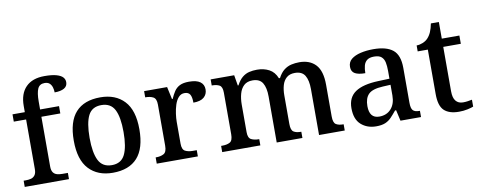

<svg xmlns="http://www.w3.org/2000/svg" viewBox="-65 -1079 3494 1398"><g transform="rotate(-10 1681.5 -380.0)"><path d="M24 0V-46H40Q61 -46 78.5 -50.5Q96 -55 107.5 -70Q119 -85 119 -115V-482H28V-536H119V-582Q119 -672 167 -721Q215 -770 305 -770Q361 -770 393.5 -760.5Q426 -751 440 -735.5Q454 -720 454 -699Q454 -669 428.5 -654.5Q403 -640 358 -640Q358 -658 352.5 -677Q347 -696 334 -708Q321 -720 297 -720Q260 -720 246 -689Q232 -658 232 -594V-536H372V-482H232V-115Q232 -85 243 -70Q254 -55 272.5 -50.5Q291 -46 310 -46H351V0Z M675 10Q563 10 498.5 -59Q434 -128 434 -269Q434 -410 496 -478.5Q558 -547 678 -547Q790 -547 854.5 -478.5Q919 -410 919 -269Q919 -128 857 -59Q795 10 675 10ZM677 -46Q746 -46 774 -102.5Q802 -159 802 -269Q802 -380 773.5 -435Q745 -490 676 -490Q607 -490 579 -435Q551 -380 551 -269Q551 -159 579.5 -102.5Q608 -46 677 -46Z M1000 0V-46H1003Q1037 -46 1060 -58.5Q1083 -71 1083 -118V-422Q1083 -466 1060 -478Q1037 -490 1004 -490H1001V-536H1171L1191 -444H1196Q1209 -474 1224.5 -497.5Q1240 -521 1265.5 -534Q1291 -547 1334 -547Q1390 -547 1417 -527Q1444 -507 1444 -471Q1444 -435 1418.5 -413Q1393 -391 1340 -391Q1340 -432 1328.5 -451.5Q1317 -471 1288 -471Q1261 -471 1243 -450.5Q1225 -430 1215 -398.5Q1205 -367 1200.5 -333.5Q1196 -300 1196 -275V-113Q1196 -69 1219 -57.5Q1242 -46 1274 -46H1304V0Z M1484 0V-46H1494Q1528 -46 1549.5 -58Q1571 -70 1571 -117V-424Q1571 -468 1550 -479.5Q1529 -491 1496 -491H1493V-536H1667L1680 -458H1685Q1705 -496 1728.5 -515Q1752 -534 1779 -540.5Q1806 -547 1837 -547Q1887 -547 1926 -526.5Q1965 -506 1984 -458H1992Q2012 -496 2037 -515Q2062 -534 2090.5 -540.5Q2119 -547 2150 -547Q2227 -547 2270.5 -500.5Q2314 -454 2314 -352V-117Q2314 -71 2333.5 -58.5Q2353 -46 2387 -46H2390V0H2200V-340Q2200 -405 2178.5 -440.5Q2157 -476 2104 -476Q2066 -476 2043 -456Q2020 -436 2010.5 -402.5Q2001 -369 2001 -329V-117Q2001 -71 2020.5 -58.5Q2040 -46 2074 -46H2077V0H1887V-340Q1887 -405 1865.5 -440.5Q1844 -476 1791 -476Q1751 -476 1727.5 -454Q1704 -432 1694 -395.5Q1684 -359 1684 -316V-112Q1684 -69 1707 -57.5Q1730 -46 1763 -46H1766V0Z M2622 10Q2555 10 2510.5 -29.5Q2466 -69 2466 -151Q2466 -231 2522.5 -269.5Q2579 -308 2693 -312L2776 -315V-373Q2776 -409 2770.5 -435.5Q2765 -462 2747.5 -477.5Q2730 -493 2693 -493Q2659 -493 2641 -479Q2623 -465 2616.5 -440.5Q2610 -416 2610 -385Q2560 -385 2534 -399.5Q2508 -414 2508 -449Q2508 -485 2534 -506Q2560 -527 2603 -537Q2646 -547 2697 -547Q2793 -547 2841 -508.5Q2889 -470 2889 -375V-117Q2889 -76 2902.5 -61Q2916 -46 2950 -46H2954V0H2802L2784 -80H2776Q2754 -53 2734.5 -32.5Q2715 -12 2689 -1Q2663 10 2622 10ZM2656 -56Q2711 -56 2743.5 -92.5Q2776 -129 2776 -191V-270L2718 -267Q2641 -263 2612 -233.5Q2583 -204 2583 -146Q2583 -56 2656 -56Z M3234 10Q3161 10 3124.5 -24.5Q3088 -59 3088 -146V-475H3013V-519Q3035 -519 3058.5 -528.5Q3082 -538 3097 -554Q3114 -572 3125 -597.5Q3136 -623 3143 -659H3202V-536H3332V-475H3202V-147Q3202 -98 3221 -75Q3240 -52 3274 -52Q3293 -52 3309 -54.5Q3325 -57 3341 -60V-9Q3327 -3 3297.5 3.5Q3268 10 3234 10Z"/></g></svg>

Font: Noto Naskh Arabic Medium
Style: Regular
Weight: 500
Designer: Monotype Design Team, David Williams, Mohamad Dakak and Nizar Qandah
Foundry: Monotype Imaging Inc.
Version: Version 2.016